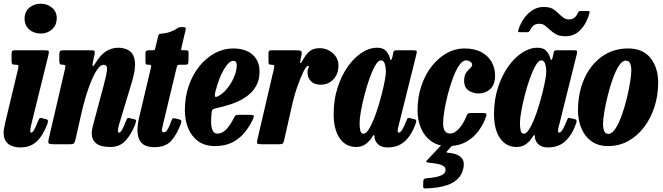

<svg xmlns="http://www.w3.org/2000/svg" viewBox="-21 -798 3669 1062"><path d="M115 -695Q115 -733 141 -755.2Q167 -777.5 204 -777.5Q240.5 -777.5 267 -755.2Q293.5 -733 293 -695Q291.5 -657 266 -634.8Q240.5 -612.5 204 -612.5Q167 -612.5 141 -634.8Q115 -657 115 -695ZM246.5 -492.5 152.5 -111Q151 -105 148.5 -91.8Q146 -78.5 146 -75Q146 -64.5 151 -64.5Q160 -64.5 169.2 -82.2Q178.5 -100 191 -131.5Q195 -141.5 198.2 -144.2Q201.5 -147 210.5 -144.5L235 -138.5Q244.5 -136 244.2 -128.8Q244 -121.5 240.5 -110.5Q215 -45 180.2 -13.8Q145.5 17.5 91.5 17.5Q48.5 17.5 23.8 -3Q-1 -23.5 -1 -63.5Q-1 -74 1.8 -89.5Q4.5 -105 7 -116L79 -417Q82.5 -431.5 80.5 -435.8Q78.5 -440 67 -440H65Q50.5 -440 46.8 -443.8Q43 -447.5 43 -462V-501.5Q43 -514 47.5 -517Q52 -520 64 -520H223.5Q245 -520 248 -515.8Q251 -511.5 246.5 -492.5Z M333.5 -520H476.5Q498 -520 501.5 -516Q505 -512 501.5 -494L493.5 -459Q488.5 -432 492.8 -432Q497 -432 509 -452Q534.5 -494.5 565.5 -514.2Q596.5 -534 633 -534Q669 -534 694.2 -517.2Q719.5 -500.5 725 -458.8Q730.5 -417 707.5 -341L638 -110.5Q635.5 -103.5 633.2 -90.8Q631 -78 631 -75Q631 -64.5 637 -64.5Q645.5 -64.5 654.8 -81.5Q664 -98.5 676 -129Q680.5 -141 683.5 -144Q686.5 -147 696 -144.5L723 -138Q732 -135.5 731.8 -129.8Q731.5 -124 726.5 -109Q704.5 -53.5 672.8 -19.2Q641 15 588.5 15Q535.5 15 511 -5Q486.5 -25 486.5 -61.5Q486.5 -72 489 -85Q491.5 -98 494.5 -108.5L551 -320Q566.5 -376 570.5 -407.8Q574.5 -439.5 552 -439.5Q536 -439.5 518.8 -415.8Q501.5 -392 484.8 -352.2Q468 -312.5 453.5 -263.8Q439 -215 428 -165.5L397 -28Q393.5 -12 388.5 -6Q383.5 0 364.5 0H279Q253.5 0 248.8 -4.8Q244 -9.5 248.5 -29.5L339.5 -421Q342.5 -434 339.2 -437Q336 -440 327.5 -440H324.5Q312.5 -440 309.8 -445.2Q307 -450.5 307 -465V-495Q307 -512 311.8 -516Q316.5 -520 333.5 -520Z M805 -520H822.5Q834 -520 835.2 -523.2Q836.5 -526.5 839 -535.5L853.5 -597Q855.5 -606.5 858.8 -608.5Q862 -610.5 872 -612Q902 -614.5 922.8 -622.8Q943.5 -631 955 -638.5Q965.5 -645.5 969.5 -646.8Q973.5 -648 988 -648Q1000.5 -648 1004.2 -645.8Q1008 -643.5 1006 -634L983 -536Q980.5 -526 981.2 -523Q982 -520 993 -520H1005Q1015 -520 1018.5 -517.5Q1022 -515 1022 -503.5L1021.5 -460.5Q1021 -446.5 1017.5 -443.2Q1014 -440 1001 -440H972Q963 -440 960.8 -437Q958.5 -434 956.5 -426L883.5 -122Q878.5 -102.5 875 -84.2Q871.5 -66 885.5 -66Q897 -66 908.2 -86.2Q919.5 -106.5 926.5 -129Q929.5 -138 933.2 -141.8Q937 -145.5 949 -143L970.5 -137.5Q980.5 -134.5 981.8 -129.8Q983 -125 978.5 -112Q958.5 -56.5 927 -20.2Q895.5 16 833 16Q770 16 750 -24.5Q730 -65 747.5 -143.5L813.5 -422.5Q815.5 -431.5 814.5 -435.8Q813.5 -440 803 -440H798Q789 -440 786.2 -443.2Q783.5 -446.5 783.5 -458.5V-501.5Q783.5 -513.5 788.5 -516.8Q793.5 -520 805 -520Z M1001.5 -187.5Q1001.5 -261.5 1023.2 -324Q1045 -386.5 1082.8 -432.8Q1120.5 -479 1168.2 -504.5Q1216 -530 1268 -530Q1336.5 -530 1375.5 -496Q1414.5 -462 1414.5 -402.5Q1414.5 -353.5 1393.5 -318.8Q1372.5 -284 1337.2 -260.5Q1302 -237 1258.2 -222.2Q1214.5 -207.5 1169 -198Q1157 -195 1153.5 -189.8Q1150 -184.5 1149 -169Q1137.5 -59 1181 -59Q1210 -59 1233 -85Q1256 -111 1275 -150Q1278.5 -158 1284 -160.5Q1289.5 -163 1302.5 -163H1360Q1378 -163 1381.8 -159Q1385.5 -155 1379 -140.5Q1360.5 -100.5 1332.8 -66Q1305 -31.5 1264.8 -10.8Q1224.5 10 1168 10Q1112 10 1075 -17Q1038 -44 1019.8 -88.8Q1001.5 -133.5 1001.5 -187.5ZM1182.5 -264.5Q1209.5 -277 1233.5 -306Q1257.5 -335 1272.8 -370.2Q1288 -405.5 1288.5 -435.5Q1289 -461.5 1269.5 -461.5Q1246 -461.5 1218 -414.8Q1190 -368 1170 -289.5Q1166 -274 1167.8 -266.2Q1169.5 -258.5 1182.5 -264.5Z M1481.5 -520H1618Q1636.5 -520 1643.5 -516Q1650.5 -512 1647 -495.5L1641.5 -469Q1637 -449.5 1641 -449Q1645 -448.5 1653 -464Q1671.5 -498.5 1692.2 -515Q1713 -531.5 1746.5 -531.5Q1788.5 -531.5 1819.8 -504Q1851 -476.5 1851 -435Q1851 -388.5 1823 -359Q1795 -329.5 1752.5 -329.5Q1717.5 -329.5 1698.5 -349.2Q1679.5 -369 1680 -398Q1680 -411.5 1683.5 -417.5Q1687 -423.5 1687 -429.5Q1687 -434.5 1682 -434.5Q1674 -434.5 1657.8 -402.2Q1641.5 -370 1623 -317Q1604.5 -264 1591 -201L1551.5 -26Q1548 -10.5 1544 -5.2Q1540 0 1521 0H1424.5Q1406 0 1402.5 -4.5Q1399 -9 1402 -23L1493.5 -415Q1497 -431.5 1495.2 -435.8Q1493.5 -440 1481 -440H1479Q1468.5 -440 1466.2 -444.5Q1464 -449 1464 -463.5V-503Q1464 -512.5 1467.5 -516.2Q1471 -520 1481.5 -520Z M2278.5 -115Q2257 -53 2219.5 -17.8Q2182 17.5 2123.5 17.5Q2090.5 17.5 2073 2.5Q2055.5 -12.5 2052 -31.5Q2050.5 -36 2050.5 -38.8Q2050.5 -41.5 2050.5 -45Q2049 -52.5 2046.2 -51.2Q2043.5 -50 2037.5 -40.5Q2025 -18.5 2002.8 -1.8Q1980.5 15 1949.5 15Q1891.5 15 1858 -33.2Q1824.5 -81.5 1824.5 -167.5Q1824.5 -245.5 1845.8 -312Q1867 -378.5 1902 -428.5Q1937 -478.5 1979.5 -506.2Q2022 -534 2065 -534Q2099 -534 2114.8 -515.5Q2130.5 -497 2134.5 -479.5Q2137 -467.5 2141.2 -466.5Q2145.5 -465.5 2149.5 -483L2154 -505.5Q2155.5 -513.5 2159 -516.8Q2162.5 -520 2173 -520H2264.5Q2281 -520 2283.2 -516Q2285.5 -512 2282.5 -499L2182.5 -97.5Q2181 -93 2179.8 -85.8Q2178.5 -78.5 2178.5 -75Q2178.5 -64.5 2185 -64.5Q2193.5 -64.5 2203.5 -80.2Q2213.5 -96 2228.5 -133.5Q2232 -142.5 2234.2 -144.8Q2236.5 -147 2249.5 -144L2272 -138.5Q2279.5 -136.5 2281 -132Q2282.5 -127.5 2278.5 -115ZM2113.5 -402.5Q2113.5 -425 2107.5 -444.5Q2101.5 -464 2086 -464Q2071 -464 2055 -436.5Q2039 -409 2023.5 -365.8Q2008 -322.5 1995.5 -274.5Q1983 -226.5 1975.5 -184.2Q1968 -142 1968 -117.5Q1968 -92 1972 -75.2Q1976 -58.5 1990 -58.5Q2002.5 -58.5 2016.5 -79.2Q2030.5 -100 2044.5 -133.8Q2058.5 -167.5 2070.8 -207.5Q2083 -247.5 2092.8 -286.2Q2102.5 -325 2108 -356Q2113.5 -387 2113.5 -402.5Z M2717.5 -380.5Q2717.5 -329.5 2690.5 -305.2Q2663.5 -281 2626.5 -281Q2595 -281 2570.5 -297.8Q2546 -314.5 2546 -351.5Q2546.5 -380 2557.5 -395.8Q2568.5 -411.5 2579.5 -421Q2590.5 -430.5 2590.5 -440.5Q2590.5 -449 2580.5 -456.5Q2570.5 -464 2556.5 -464Q2537.5 -464 2519 -437Q2500.5 -410 2484.5 -367.2Q2468.5 -324.5 2456.2 -276.8Q2444 -229 2437 -186.2Q2430 -143.5 2430 -117.5Q2429.5 -59.5 2469 -59.5Q2488 -59.5 2505.8 -75Q2523.5 -90.5 2537.8 -113.2Q2552 -136 2560 -158Q2563 -166.5 2567.8 -169.8Q2572.5 -173 2586 -173H2649Q2664 -173 2668 -169.5Q2672 -166 2668 -154Q2654 -113 2627.2 -75.5Q2600.5 -38 2558.2 -14Q2516 10 2456 10Q2401.5 10 2364 -17Q2326.5 -44 2307.5 -88.8Q2288.5 -133.5 2288.5 -187.5Q2288.5 -260 2309.5 -322.5Q2330.5 -385 2367 -431.5Q2403.5 -478 2450 -504Q2496.5 -530 2547.5 -530Q2604.5 -530 2642.2 -509.2Q2680 -488.5 2698.8 -454.5Q2717.5 -420.5 2717.5 -380.5ZM2319.5 230 2320.5 201.5Q2322.5 193 2327 190.8Q2331.5 188.5 2339 188Q2359.5 186.5 2382.5 182.8Q2405.5 179 2422.5 170.8Q2439.5 162.5 2443 148Q2446.5 130.5 2432.8 121.2Q2419 112 2396.8 108Q2374.5 104 2352.5 102Q2338 100.5 2336.8 97.2Q2335.5 94 2342 87.5L2444 -21Q2448.5 -26 2459.5 -26H2490Q2510.5 -26 2501.5 -16L2456.5 33Q2448 41.5 2448.8 44Q2449.5 46.5 2462.5 47.5Q2506.5 51 2528.8 72Q2551 93 2541.5 135Q2533.5 169.5 2511.2 191Q2489 212.5 2458.2 223.8Q2427.5 235 2394 239.2Q2360.5 243.5 2331.5 244.5Q2318 245 2319.5 230Z M3165.5 -115Q3144 -53 3106.5 -17.8Q3069 17.5 3010.5 17.5Q2977.5 17.5 2960 2.5Q2942.5 -12.5 2939 -31.5Q2937.5 -36 2937.5 -38.8Q2937.5 -41.5 2937.5 -45Q2936 -52.5 2933.2 -51.2Q2930.5 -50 2924.5 -40.5Q2912 -18.5 2889.8 -1.8Q2867.5 15 2836.5 15Q2778.5 15 2745 -33.2Q2711.5 -81.5 2711.5 -167.5Q2711.5 -245.5 2732.8 -312Q2754 -378.5 2789 -428.5Q2824 -478.5 2866.5 -506.2Q2909 -534 2952 -534Q2986 -534 3001.8 -515.5Q3017.5 -497 3021.5 -479.5Q3024 -467.5 3028.2 -466.5Q3032.5 -465.5 3036.5 -483L3041 -505.5Q3042.5 -513.5 3046 -516.8Q3049.5 -520 3060 -520H3151.5Q3168 -520 3170.2 -516Q3172.5 -512 3169.5 -499L3069.5 -97.5Q3068 -93 3066.8 -85.8Q3065.5 -78.5 3065.5 -75Q3065.5 -64.5 3072 -64.5Q3080.5 -64.5 3090.5 -80.2Q3100.5 -96 3115.5 -133.5Q3119 -142.5 3121.2 -144.8Q3123.5 -147 3136.5 -144L3159 -138.5Q3166.5 -136.5 3168 -132Q3169.5 -127.5 3165.5 -115ZM3000.5 -402.5Q3000.5 -425 2994.5 -444.5Q2988.5 -464 2973 -464Q2958 -464 2942 -436.5Q2926 -409 2910.5 -365.8Q2895 -322.5 2882.5 -274.5Q2870 -226.5 2862.5 -184.2Q2855 -142 2855 -117.5Q2855 -92 2859 -75.2Q2863 -58.5 2877 -58.5Q2889.5 -58.5 2903.5 -79.2Q2917.5 -100 2931.5 -133.8Q2945.5 -167.5 2957.8 -207.5Q2970 -247.5 2979.8 -286.2Q2989.5 -325 2995 -356Q3000.5 -387 3000.5 -402.5ZM3107.5 -597.5Q3072 -597.5 3052.8 -609.2Q3033.5 -621 3019 -634.5Q3005.5 -647 2993 -656.8Q2980.5 -666.5 2960 -666.5Q2942 -666.5 2929 -655.5Q2916 -644.5 2909 -627Q2904 -620 2895 -620H2854Q2845 -620 2844.8 -623.8Q2844.5 -627.5 2847 -635Q2857 -667 2876.8 -695.2Q2896.5 -723.5 2924 -741.5Q2951.5 -759.5 2985 -759.5Q3020.5 -759.5 3038.2 -748Q3056 -736.5 3069.5 -722.5Q3081.5 -710.5 3095.2 -700.5Q3109 -690.5 3127 -690.5Q3159.5 -690.5 3175 -726Q3178 -731.5 3180.2 -734.2Q3182.5 -737 3189.5 -737H3232.5Q3239 -737 3240 -734.5Q3241 -732 3239.5 -726Q3225 -670.5 3191 -634Q3157 -597.5 3107.5 -597.5Z M3176 -187.5Q3176 -284.5 3210.5 -362Q3245 -439.5 3307.8 -484.8Q3370.5 -530 3453.5 -530Q3535.5 -530 3577.5 -476.5Q3619.5 -423 3619.5 -342Q3619.5 -269 3598.5 -205.2Q3577.5 -141.5 3540.2 -93Q3503 -44.5 3452.5 -17.2Q3402 10 3343 10Q3287 10 3250 -17Q3213 -44 3194.5 -88.8Q3176 -133.5 3176 -187.5ZM3314.5 -112.5Q3314.5 -88.5 3320.8 -73Q3327 -57.5 3344.5 -57.5Q3364 -57.5 3382.8 -86Q3401.5 -114.5 3417.5 -158.8Q3433.5 -203 3445.5 -252Q3457.5 -301 3464.2 -343Q3471 -385 3471 -407.5Q3471 -431 3464.5 -446.8Q3458 -462.5 3440 -462.5Q3420.5 -462.5 3402 -433.8Q3383.5 -405 3367.8 -360.5Q3352 -316 3340 -267Q3328 -218 3321.2 -176.2Q3314.5 -134.5 3314.5 -112.5Z"/></svg>

Font: Besley* Condensed
Style: Bold Italic
Weight: 700
Width: 3
Italic angle: -13°
Designer: Owen Earl
Foundry: indestructible type*
Version: Version 3.000; ttfautohint (v1.8.3)